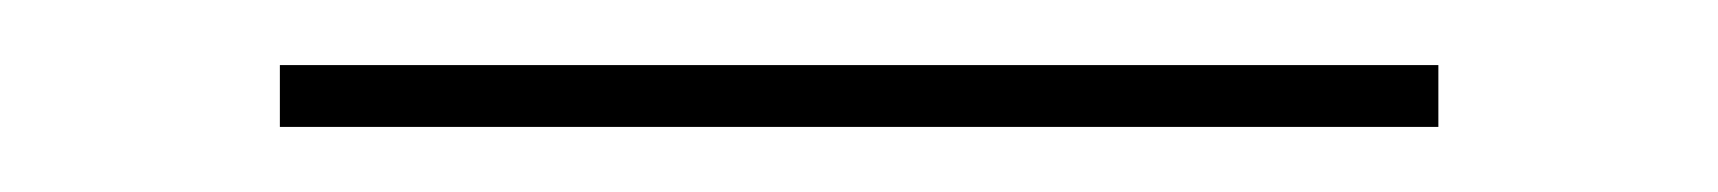

<svg xmlns="http://www.w3.org/2000/svg" viewBox="-20 -275 528 59"><path d="M66 -236V-255H422V-236Z"/></svg>

Font: Panamera Thin
Style: Regular
Weight: 100
Designer: Bastien Sozeau
Foundry: NBR — Bastien Sozeau
Version: Version 3.003;gftools[0.9.33]